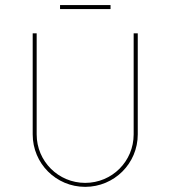

<svg xmlns="http://www.w3.org/2000/svg" viewBox="-20 -726 669 754"><path d="M215.8 -690.4H414.1V-706.1H215.8ZM314.5 7.8C428.7 7.8 521 -84 521 -198.2V-595.2H504.9V-198.2C504.9 -92.8 420.4 -7.8 314.5 -7.8C209 -7.8 124 -92.8 124 -198.2V-595.2H108.4V-198.2C108.4 -84 200.2 7.8 314.5 7.8Z"/></svg>

Font: Now Thin
Style: Regular
Weight: 100
Designer: Alfredo Marco Pradil
Foundry: Alfredo Marco Pradil
Version: Version 1.200;hotconv 1.0.109;makeotfexe 2.5.65596